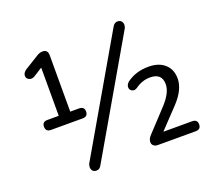

<svg xmlns="http://www.w3.org/2000/svg" viewBox="-124 -887 1185 1067"><g transform="rotate(-20 468.5 -353.0)"><path d="M692 -672 303 -1Q293 17 274.5 17Q256 17 248.5 2.5Q241 -12 249 -33L638 -704Q649 -723 667.5 -722.5Q686 -722 693.5 -707Q701 -692 692 -672ZM301 -282H114Q83 -282 83 -312Q83 -341 114 -341H181V-626L129 -593Q110 -582 94.5 -590.5Q79 -599 80 -615Q81 -631 98 -644L179 -694Q199 -708 218 -708Q249 -708 249 -675V-341H301Q332 -341 332 -312Q332 -282 301 -282ZM867 0H642Q628 0 618.5 -8Q609 -16 609 -29Q609 -49 627 -67L747 -196Q800 -255 800 -303Q800 -368 730 -368Q683 -368 642 -338Q625 -327 611 -335Q597 -343 597.5 -358.5Q598 -374 613 -387Q667 -427 742 -427Q803 -427 838 -395.5Q873 -364 873 -310Q873 -245 807 -175L697 -59H867Q898 -59 898 -30Q898 0 867 0Z"/></g></svg>

Font: Nunito
Style: Regular
Weight: 400
Designer: Vernon Adams
Foundry: Vernon Adams
Version: Version 3.602